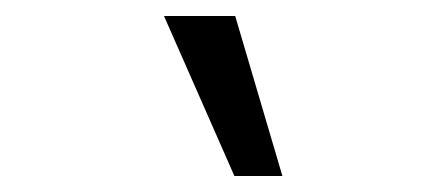

<svg xmlns="http://www.w3.org/2000/svg" viewBox="-20 -780 540 240"><path d="M273 -560 185 -760H274L333 -560Z"/></svg>

Font: Nunito Sans 7pt Expanded Light
Style: Italic
Weight: 300
Width: 7
Italic angle: -9°
Designer: Vernon Adams
Foundry: Vernon Adams
Version: Version 3.101;gftools[0.9.27]